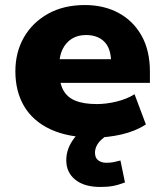

<svg xmlns="http://www.w3.org/2000/svg" viewBox="-20 -535 653 762"><path d="M355 11Q251 11 181 -21.5Q111 -54 76 -113Q41 -172 41 -252Q41 -327 74.5 -386Q108 -445 170 -480Q232 -515 317 -515Q392 -515 450 -484Q508 -453 541.5 -394Q575 -335 575 -250V-206H193V-300H431L421 -286Q421 -342 394.5 -369Q368 -396 321 -396Q289 -396 265.5 -381.5Q242 -367 228.5 -340Q215 -313 215 -273V-256Q215 -208 230.5 -178.5Q246 -149 279 -135.5Q312 -122 364 -122Q402 -122 443 -132Q484 -142 514 -161L559 -41Q517 -14 462.5 -1.5Q408 11 355 11ZM379 207Q314 207 278.5 178Q243 149 243 101Q243 55 274 14Q305 -27 354 -49L409 0Q393 9 381 20.5Q369 32 363 45Q357 58 357 71Q357 92 370 101.5Q383 111 402 111Q418 111 430.5 108.5Q443 106 458 102L476 189Q450 199 428.5 203Q407 207 379 207Z"/></svg>

Font: Nunito Sans 8pt Black
Style: Regular
Weight: 900
Version: Version 3.101;gftools[0.9.27]